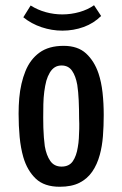

<svg xmlns="http://www.w3.org/2000/svg" viewBox="-20 -703 467 733"><path d="M208 10Q149 10 116.5 -21Q84 -52 69 -103Q59 -138 55 -180Q51 -222 51 -269Q51 -300 53.5 -328.5Q56 -357 62 -383Q68 -409 77 -431Q95 -476 130.5 -502Q166 -528 223 -528Q277 -528 308.5 -499Q340 -470 356 -423Q367 -390 371.5 -349.5Q376 -309 376 -264Q376 -222 373 -183.5Q370 -145 361 -112Q351 -75 332 -47.5Q313 -20 283 -5Q253 10 208 10ZM215 -67Q244 -67 258 -87.5Q272 -108 277 -141Q280 -157 281 -174.5Q282 -192 282.5 -211Q283 -230 282 -250Q282 -286 280.5 -319.5Q279 -353 275 -379Q269 -413 255 -433Q241 -453 215 -453Q200 -453 189 -446Q178 -439 170 -425.5Q162 -412 157 -395Q152 -376 149 -353Q146 -330 145.5 -305Q145 -280 145 -254Q145 -235 145.5 -215.5Q146 -196 147.5 -178.5Q149 -161 151 -145Q157 -110 172 -88.5Q187 -67 215 -67ZM218 -586Q178 -586 139 -599Q100 -612 69 -637L97 -682Q124 -665 155 -656.5Q186 -648 218 -648Q251 -648 283 -657Q315 -666 339 -683L366 -642Q338 -614 299.5 -600Q261 -586 218 -586Z"/></svg>

Font: Truculenta SemiBold
Style: Regular
Weight: 600
Version: Version 1.002